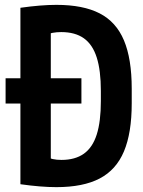

<svg xmlns="http://www.w3.org/2000/svg" viewBox="-20 -760 590 790"><path d="M3 -334V-438H315V-334ZM212 10Q149 10 64 -2V-728Q149 -740 212 -740Q322 -740 390 -705Q458 -670 490 -594Q522 -518 522 -395V-335Q522 -213 490 -137Q458 -61 390 -25.5Q322 10 212 10ZM168 -116Q181 -109 197 -105.5Q213 -102 233 -102Q289 -102 325 -127.5Q361 -153 378 -206.5Q395 -260 395 -344V-386Q395 -470 378 -523.5Q361 -577 325 -602.5Q289 -628 232 -628Q213 -628 197 -625Q181 -622 168 -614L189 -655V-75Z"/></svg>

Font: M PLUS Code Latin SemiExpanded SemiBold
Style: Regular
Weight: 600
Width: 6
Designer: Coji Morishita
Foundry: UNDERFOREST DESIGN
Version: Version 1.002; ttfautohint (v1.8.3)